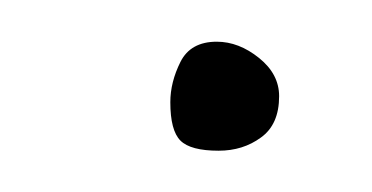

<svg xmlns="http://www.w3.org/2000/svg" viewBox="-20 -72 180 93"><path d="M62.5 -22.5Q62.5 -32.2 67.4 -42Q72.3 -51.8 85 -51.8Q95.7 -51.8 105.5 -43.9Q115.2 -36.1 115.2 -25.4Q115.2 -11.7 106.4 -5.4Q97.7 1 85.9 1Q72.3 1 67.4 -3.9Q62.5 -8.8 62.5 -22.5Z"/></svg>

Font: Zeyada
Style: Regular
Weight: 400
Version: Version 1.002 2010